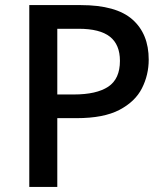

<svg xmlns="http://www.w3.org/2000/svg" viewBox="-20 -734 653 754"><path d="M297 -714Q436 -714 500 -657.5Q564 -601 564 -500Q564 -440 537.5 -387.5Q511 -335 449 -302.5Q387 -270 281 -270H205V0H95V-714ZM289 -621H205V-363H270Q359 -363 405 -393.5Q451 -424 451 -495Q451 -559 411.5 -590Q372 -621 289 -621Z"/></svg>

Font: Noto Sans Sora Sompeng Medium
Style: Regular
Weight: 500
Designer: Monotype Design Team. David Williams.
Foundry: Monotype Imaging Inc.
Version: Version 2.101; ttfautohint (v1.8.4.7-5d5b)